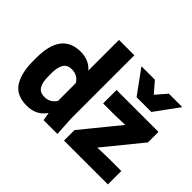

<svg xmlns="http://www.w3.org/2000/svg" viewBox="-157 -1091 1396 1396"><g transform="rotate(45 540.5 -393.5)"><path d="M38 0ZM235 13Q128 13 83 -57Q38 -127 38 -247V-283Q38 -543 235 -543Q321 -543 371 -485V-800H529V-150L538 0H396L385 -63Q334 13 235 13ZM281 -123Q339 -123 371 -173V-357Q339 -407 281 -407Q234 -407 214.5 -374.5Q195 -342 195 -283V-247Q195 -188 214.5 -155.5Q234 -123 281 -123ZM1057 0H606V-108L840 -395L730 -392H616V-530H1047V-422L813 -135L923 -138H1057ZM1008 -596ZM908 -596H756L622 -780H760L832 -697L904 -780H1042Z"/></g></svg>

Font: Tanohe Sans
Style: Bold
Weight: 700
Designer: Village Type and Design LLC & Cristiano Sobral
Foundry: Cooper Hewitt Smithsonian Design Museum
Version: Version 1.00;September 29, 2021;FontCreator 13.0.0.2655 64-b